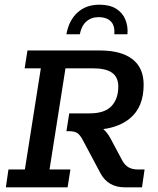

<svg xmlns="http://www.w3.org/2000/svg" viewBox="-20 -798 675 818"><path d="M5 0 16 -76H86L154 -507H85L97 -583H405Q496 -583 544 -546Q592 -509 592 -437Q592 -342 534 -294Q489 -257 420 -248Q437 -234 452 -206L501 -114Q512 -94 528 -85Q544 -76 567 -76H596L585 0H510Q476 0 450 -15Q424 -30 408 -60L335 -197Q322 -223 309.5 -231Q297 -239 276 -239H263L275 -315H362Q426 -315 455 -346Q484 -377 484 -429Q484 -469 457.5 -488Q431 -507 375 -507H259L191 -76H280L268 0ZM263 -652Q273 -710 309.5 -744Q346 -778 404 -778Q447 -778 474.5 -761Q502 -744 514 -715Q526 -686 523 -652H467Q470 -690 451.5 -707.5Q433 -725 401 -725Q369 -725 348 -706.5Q327 -688 320 -652Z"/></svg>

Font: Rokkitt SemiBold Medium
Style: Italic
Weight: 500
Italic angle: -9°
Version: Version 3.103